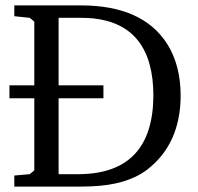

<svg xmlns="http://www.w3.org/2000/svg" viewBox="-20 -691 733 711"><path d="M15 -327V-375H107V-611L90 -625L33 -631V-671H280Q509 -671 600 -527Q649 -448 649 -336Q648 -157 524 -62Q449 -6 319 -1Q300 0 280 0H33V-41L90 -46L107 -60V-327ZM197 -46H276Q546 -50 548 -336Q548 -599 325 -623Q301 -625 276 -625H197V-375H363V-327H197Z"/></svg>

Font: Khartiya
Style: Regular
Weight: 500
Version: Version 1.0.1